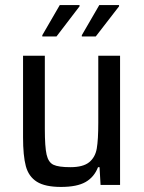

<svg xmlns="http://www.w3.org/2000/svg" viewBox="-20 -730 567 758"><path d="M71 -188V-510H157V-221Q157 -150 164 -119.5Q171 -89 191 -79.5Q211 -70 258 -70Q308 -70 332 -89.5Q356 -109 362 -143.5Q368 -178 368 -245V-510H454V0H377L373 -70H367Q352 -31 318 -11.5Q284 8 221 8Q158 8 125.5 -12.5Q93 -33 82 -74Q71 -115 71 -188ZM147 -586V-591L216 -710H294V-705L203 -586ZM303 -586V-591L372 -710H450V-705L358 -586Z"/></svg>

Font: Saira Semi Condensed
Style: Regular
Weight: 400
Width: 4
Designer: Hector Gatti with collaboration of the Omnibus-Type team
Foundry: Omnibus-Type
Version: Version 1.001; ttfautohint (v1.8)